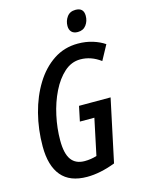

<svg xmlns="http://www.w3.org/2000/svg" viewBox="-135 -988 798 1075"><g transform="rotate(-15 264.5 -451.0)"><path d="M233.9 9.8Q133.8 9.8 85 -48.6Q36.1 -106.9 36.1 -218.8Q36.1 -317.4 59.6 -408.2Q83 -499 127 -570.3Q170.9 -641.6 233.4 -683.1Q295.9 -724.6 374.5 -724.6Q420.9 -724.6 460.7 -712.2Q500.5 -699.7 528.8 -680.2L482.4 -594.7Q427.2 -635.7 365.2 -635.7Q313.5 -635.7 272 -598.6Q230.5 -561.5 200.7 -501Q170.9 -440.4 155.3 -368.4Q139.6 -296.4 139.6 -226.1Q139.6 -149.4 165.3 -114.3Q190.9 -79.1 242.7 -79.1Q279.8 -79.1 313 -89.8L357.4 -299.8H273.4L291.5 -386.2H474.6L397.5 -23.9Q309.1 9.8 233.9 9.8ZM392.6 -787.1Q369.1 -787.1 356.9 -799.8Q344.7 -812.5 344.7 -834.5Q344.7 -863.8 361.6 -887.2Q378.4 -910.6 411.1 -910.6Q458.5 -910.6 458.5 -863.8Q458.5 -833 441.4 -810.1Q424.3 -787.1 392.6 -787.1Z"/></g></svg>

Font: Open Sans Condensed SemiBold
Style: Italic
Weight: 600
Width: 3
Italic angle: -12°
Designer: Monotype Design Team
Foundry: Monotype Imaging Inc.
Version: Version 3.000; ttfautohint (v1.8.4)